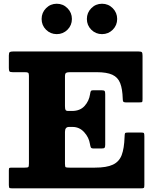

<svg xmlns="http://www.w3.org/2000/svg" viewBox="-20 -1032 858 1052"><path d="M115.5 -636.5H50Q35 -636.5 31.8 -641Q28.5 -645.5 28.5 -659.5V-728Q28.5 -743.5 33.8 -746.8Q39 -750 53.5 -750H738.5Q754 -750 757.5 -745.5Q761 -741 761 -726V-490.5Q761 -476.5 759.2 -473.8Q757.5 -471 743.5 -471H668.5Q657.5 -471 655 -476Q652.5 -481 652.5 -491Q651 -544.5 638.5 -576.5Q626 -608.5 595.5 -622.5Q565 -636.5 510 -636.5H363Q348.5 -636.5 342.2 -632.8Q336 -629 336 -613.5V-451Q336 -435 339.2 -429.5Q342.5 -424 354.5 -424H374.5Q418.5 -424 443.2 -451.2Q468 -478.5 473.5 -516Q475 -527 477.5 -532.2Q480 -537.5 490 -537.5H535Q549 -537.5 552.8 -533.8Q556.5 -530 556.5 -516V-239.5Q556.5 -226.5 553.2 -222.5Q550 -218.5 537 -218.5H493Q480.5 -218.5 477.8 -224.2Q475 -230 473 -242.5Q467.5 -279 441.2 -307.8Q415 -336.5 377.5 -336.5H358Q336 -336.5 336 -309.5V-134Q336 -117.5 340.5 -115.5Q345 -113.5 361.5 -113.5H500Q564 -113.5 598.5 -129.8Q633 -146 646.8 -182.5Q660.5 -219 662.5 -280.5Q663 -297.5 665 -301.8Q667 -306 684 -306H751.5Q766.5 -306 768.8 -302.2Q771 -298.5 771 -284V-19Q771 -5 768 -2.5Q765 0 751 0H52Q38 0 33.2 -1.5Q28.5 -3 28.5 -18V-98Q28.5 -110 31.5 -111.8Q34.5 -113.5 46.5 -113.5H115Q131.5 -113.5 135 -116.5Q138.5 -119.5 138.5 -136.5V-617Q138.5 -630.5 134 -633.5Q129.5 -636.5 115.5 -636.5ZM539 -845Q504.5 -845 480.2 -869.2Q456 -893.5 456 -928Q456 -962.5 480.2 -987Q504.5 -1011.5 539 -1011.5Q573.5 -1011.5 597.8 -987Q622 -962.5 622 -928Q622 -893.5 597.8 -869.2Q573.5 -845 539 -845ZM291 -845Q256.5 -845 232.2 -869.2Q208 -893.5 208 -928Q208 -962.5 232.2 -987Q256.5 -1011.5 291 -1011.5Q325.5 -1011.5 349.8 -987Q374 -962.5 374 -928Q374 -893.5 349.8 -869.2Q325.5 -845 291 -845Z"/></svg>

Font: Besley* Heavy
Style: Regular
Weight: 800
Designer: Owen Earl
Foundry: indestructible type*
Version: Version 3.000; ttfautohint (v1.8.3)